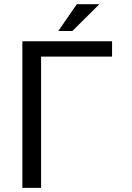

<svg xmlns="http://www.w3.org/2000/svg" viewBox="-20 -911 640 931"><path d="M523.4 -636.7H179.2V0H88.4V-710.9H523.4ZM352.5 -890.6H461.9L331.1 -760.7H262.7Z"/></svg>

Font: RobotoMono-Regular
Style: Regular
Weight: 400
Designer: Google
Version: Version 2.000985; 2015; ttfautohint (v1.3)